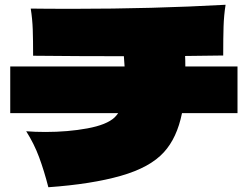

<svg xmlns="http://www.w3.org/2000/svg" viewBox="-20 -773 1040 806"><path d="M977 -494V-298H744Q723 -194 668 -134Q610 -70 487.5 -35Q365 0 183 13Q165 -57 144 -113.5Q123 -170 90 -222Q126 -219 171 -219Q265 -219 346.5 -234Q428 -249 461 -280Q470 -289 476 -298H23V-494H503L500 -537Q405 -537 309.5 -537.5Q214 -538 119 -539Q119 -605 117.5 -649Q116 -693 109 -737Q170 -736 289 -736Q621 -736 927 -753Q920 -709 918.5 -662Q917 -615 917 -540L757 -538Q758 -523 758 -494Z"/></svg>

Font: Dela Gothic One
Style: Regular
Weight: 400
Designer: aratakana
Foundry: aratakana
Version: Version 1.004